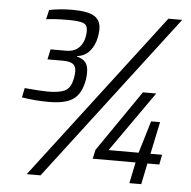

<svg xmlns="http://www.w3.org/2000/svg" viewBox="-50 -740 787 790"><g transform="rotate(5 343.0 -345.0)"><path d="M42 -313 50 -352Q116 -346 146 -346Q191 -346 214.5 -356.5Q238 -367 246 -401Q251 -419 251 -439Q251 -460 238 -469Q225 -478 197 -478H133L142 -520H207Q262 -520 279 -573Q284 -591 284 -609Q284 -633 266.5 -640Q249 -647 204 -647Q149 -647 113 -642L122 -681Q169 -690 216 -690Q281 -690 308 -673.5Q335 -657 335 -620Q335 -597 327 -569Q306 -508 253 -502V-500Q277 -494 288.5 -480Q300 -466 300 -438Q300 -407 291 -381Q279 -341 247.5 -322.5Q216 -304 153 -304Q96 -304 42 -313ZM89 0 614 -688H671L146 0ZM513 0 531 -87H354L362 -124L536 -377H591L416 -128H540L580 -261H617L589 -128H637L629 -87H580L562 0Z"/></g></svg>

Font: Saira Semi Condensed Light
Style: Italic
Weight: 300
Width: 4
Italic angle: -12°
Designer: Hector Gatti with collaboration of the Omnibus-Type team
Foundry: Omnibus-Type
Version: Version 1.001; ttfautohint (v1.8)